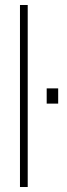

<svg xmlns="http://www.w3.org/2000/svg" viewBox="-20 -749 269 769"><path d="M60 0V-729H91V0ZM167 -334V-395H213V-334Z"/></svg>

Font: Hubot Sans Condensed ExtraLight
Style: Regular
Weight: 200
Width: 3
Designer: Deni Anggara
Foundry: GitHub, Inc., Subsidiary of Microsoft Corporation
Version: Version 2.000